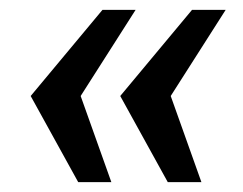

<svg xmlns="http://www.w3.org/2000/svg" viewBox="-20 -531 491 388"><path d="M187 -511H254L143 -337L205 -163H138L42 -337ZM368 -511H436L325 -337L387 -163H319L223 -337Z"/></svg>

Font: Chivo ExtraBold Italic
Style: Regular
Weight: 800
Italic angle: -8.05°
Designer: Hector Gatti
Foundry: Omnibus-Type
Version: Version 1.007